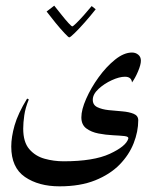

<svg xmlns="http://www.w3.org/2000/svg" viewBox="-20 -493 534 674"><path d="M443.4 -308.6Q456.1 -308.6 465.3 -301Q474.6 -293.5 474.6 -279.8Q474.6 -266.1 464.6 -242.4Q454.6 -218.8 443.4 -203.6Q441.4 -223.6 418.5 -223.6Q398.9 -223.6 372.3 -211.4Q345.7 -199.2 325.7 -180.7Q305.7 -162.1 305.7 -142.6Q305.7 -124.5 321.8 -116.7Q337.9 -108.9 361.6 -106.4Q385.3 -104 409.2 -102.1Q433.1 -100.1 449.2 -93.5Q465.3 -86.9 465.3 -70.8Q465.3 -31.2 449.2 9.8Q433.1 50.8 399.7 85Q366.2 119.1 314 140.1Q261.7 161.1 189 161.1Q115.7 161.1 67.6 128.2Q19.5 95.2 19.5 21.5Q19.5 -11.7 31.2 -53Q43 -94.2 75.2 -147L81.1 -144Q68.8 -113.8 65.2 -87.9Q61.5 -62 61.5 -41.5Q61.5 5.9 82.8 30.5Q104 55.2 136.5 64.2Q168.9 73.2 203.1 73.2Q308.6 73.2 365.5 46.9Q422.4 20.5 430.2 -5.9Q432.6 -13.7 416.7 -15.4Q400.9 -17.1 376 -18.3Q351.1 -19.5 325.7 -24.4Q300.3 -29.3 283 -42.2Q265.6 -55.2 265.6 -81.1Q265.6 -107.9 282.5 -146.2Q299.3 -184.6 326.2 -221.7Q353 -258.8 384 -283.7Q415 -308.6 443.4 -308.6ZM143.6 -452.6 170.4 -473.1Q183.1 -457.5 196.5 -440.4Q210 -423.3 220.5 -411.9Q231 -400.4 233.9 -400.4Q236.3 -400.4 247.8 -411.6Q259.3 -422.9 274.2 -439.5Q289.1 -456.1 301.8 -471.7L315.9 -460.4Q297.9 -437.5 277.6 -414.6Q257.3 -391.6 241.9 -376.7Q226.6 -361.8 223.1 -361.8Q220.2 -361.8 206.1 -377Q191.9 -392.1 174.6 -413.3Q157.2 -434.6 143.6 -452.6Z"/></svg>

Font: Lateef
Style: Regular
Weight: 400
Designer: SIL International
Foundry: SIL International
Version: Version 4.200